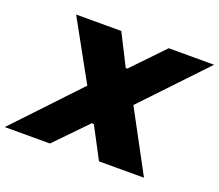

<svg xmlns="http://www.w3.org/2000/svg" viewBox="-161 -851 1158 1015"><g transform="rotate(20 417.5 -344.0)"><path d="M-46 0 289 -355 105 -688H359L448 -512H457L626 -688H881L553 -342L737 0H484L391 -176H379L208 0Z"/></g></svg>

Font: Saira Expanded ExtraBold
Style: Italic
Weight: 800
Width: 7
Italic angle: -12°
Designer: Hector Gatti with collaboration of the Omnibus-Type team
Foundry: Omnibus-Type
Version: Version 1.101